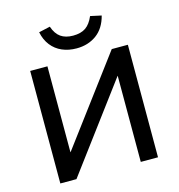

<svg xmlns="http://www.w3.org/2000/svg" viewBox="-131 -1047 1081 1162"><g transform="rotate(-15 409.0 -466.5)"><path d="M103 0V-705H211V-167H212L614 -705H715V0H607V-539H606L204 0ZM411 -764Q361 -764 320.5 -781.5Q280 -799 253 -833.5Q226 -868 216 -917L287 -933Q303 -886 333 -865Q363 -844 410 -844Q459 -844 489 -864.5Q519 -885 539 -932L608 -917Q588 -840 535.5 -802Q483 -764 411 -764Z"/></g></svg>

Font: Nunito Sans 7pt SemiBold
Style: Regular
Weight: 600
Designer: Vernon Adams
Foundry: Vernon Adams
Version: Version 3.101;gftools[0.9.27]